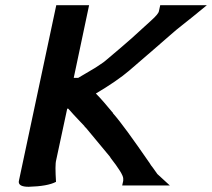

<svg xmlns="http://www.w3.org/2000/svg" viewBox="-20 -705 814 737"><path d="M196 -92Q193 -81 193 -60Q193 -39 195 -7Q163 10 90 12Q52 12 52 -7Q52 -10 53 -13L196 -685H322L263 -406H280L346 -445Q356 -452 367 -459Q378 -466 386 -473Q415 -497 445 -523L483 -556L482 -555L560 -626Q588 -651 590 -662L595 -685H774L719 -640Q702 -626 680 -609Q658 -592 632 -569Q611 -550 570.5 -515.5Q530 -481 476 -434Q454 -415 420.5 -392Q387 -369 348 -346Q362 -332 378.5 -313Q395 -294 414 -271H413Q436 -245 471 -197Q506 -149 555 -78Q558 -72 567 -61Q576 -49 584 -37L632 7H449L453 -11V-18Q453 -19 453 -20Q453 -37 403 -101H404L311 -213L304 -220H305Q294 -232 279 -247.5Q264 -263 242 -288H238Z"/></svg>

Font: New Athena Unicode
Style: Bold Italic
Weight: 700
Designer: J. Rusten 1997; rev. by R. Hancock 2001, 2002, rev. by D. Mastronarde 2002-2021
Foundry: Society for Classical Studies (formerly American Philological Association)
Version: Version 5.008